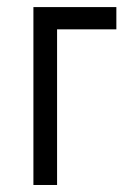

<svg xmlns="http://www.w3.org/2000/svg" viewBox="-20 -527 377 547"><path d="M75.2 -506.8H311.5V-443.4H142.6V0H75.2Z"/></svg>

Font: Dinish
Style: Regular
Weight: 400
Designer: Bert Driehuis
Foundry: Playbeing
Version: Version 3.006; git-39231f3c-release